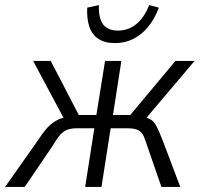

<svg xmlns="http://www.w3.org/2000/svg" viewBox="-40 -733 789 753"><path d="M-20 0 104 -176Q125 -208 142 -228Q159 -248 181.5 -260.5Q204 -273 240 -277L215 -260L90 -494H159L269 -282H338L372 -494H436L403 -282H471L648 -494H723L525 -260L519 -276Q542 -270 553 -263Q564 -256 574 -237.5Q584 -219 600 -177L667 0H593L538 -159Q530 -184 523.5 -199Q517 -214 503 -222Q489 -230 456 -230H394L358 0H294L330 -230H263Q235 -230 219 -222Q203 -214 191.5 -199Q180 -184 165 -159L57 0ZM411 -564Q371 -564 346 -580.5Q321 -597 310.5 -628Q300 -659 302 -703L348 -713Q346 -663 364 -638Q382 -613 423 -613Q463 -613 494.5 -638.5Q526 -664 545 -713L583 -703Q567 -660 542 -629Q517 -598 484 -581Q451 -564 411 -564Z"/></svg>

Font: Nunito Sans 7pt Condensed Light
Style: Italic
Weight: 300
Width: 3
Italic angle: -9°
Designer: Vernon Adams
Foundry: Vernon Adams
Version: Version 3.101;gftools[0.9.27]